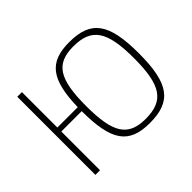

<svg xmlns="http://www.w3.org/2000/svg" viewBox="-149 -945 1199 1199"><g transform="rotate(-45 451.0 -345.0)"><path d="M570 -702C393 -702 327 -617 321 -377H141V-690H100V0H141V-342H321C321 -79 386 12 570 12C762 12 829 -80 829 -345C829 -610 762 -702 570 -702ZM570 -25C415 -25 363 -107 363 -345C363 -583 415 -665 570 -665C731 -665 786 -583 786 -345C786 -107 731 -25 570 -25Z"/></g></svg>

Font: Exo 2 Extra Light
Style: Regular
Weight: 250
Designer: Natanael Gama
Version: Version 1.001;PS 001.001;hotconv 1.0.88;makeotf.lib2.5.64775